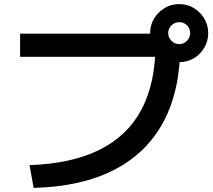

<svg xmlns="http://www.w3.org/2000/svg" viewBox="-20 -875 1040 936"><path d="M124 -70Q329 -77 465.5 -145Q602 -213 670 -341.5Q738 -470 738 -660L797 -598H78V-711H794V-658H859Q859 -436 777.5 -282.5Q696 -129 536.5 -47Q377 35 144 41ZM853 -572Q815 -572 782.5 -591Q750 -610 731 -642Q712 -674 712 -713Q712 -753 731 -784.5Q750 -816 782 -835.5Q814 -855 853 -855Q893 -855 924.5 -836Q956 -817 975.5 -785Q995 -753 995 -713Q995 -675 976 -642.5Q957 -610 925 -591Q893 -572 853 -572ZM854 -660Q876 -660 891.5 -676Q907 -692 907 -714Q907 -736 891.5 -751.5Q876 -767 854 -767Q832 -767 816 -751.5Q800 -736 800 -714Q800 -692 816 -676Q832 -660 854 -660Z"/></svg>

Font: M PLUS 1 Thin SemiBold
Style: Regular
Weight: 600
Version: Version 1.001